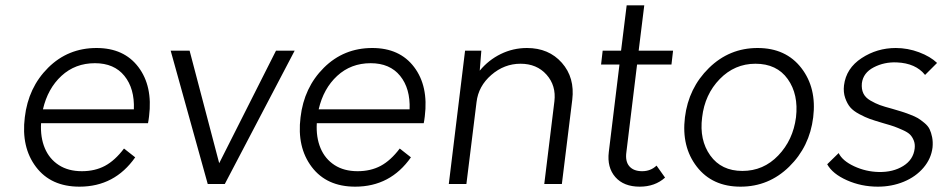

<svg xmlns="http://www.w3.org/2000/svg" viewBox="-20 -690 3542 720"><path d="M539 -254Q537 -237 535 -228H134Q131 -175 148 -134.5Q165 -94 200.5 -71Q236 -48 287 -48Q336 -48 373.5 -68Q411 -88 445 -133L487 -100Q410 10 278 10Q171 10 115 -64Q59 -138 73 -250Q86 -362 160.5 -436Q235 -510 342 -510Q445 -510 499 -438.5Q553 -367 539 -254ZM336 -453Q262 -453 210.5 -405.5Q159 -358 141 -280H482Q485 -358 446.5 -405.5Q408 -453 336 -453Z M1015 -500H1085L823 0H759L620 -500H691L802 -78Z M1573 -254Q1571 -237 1569 -228H1168Q1165 -175 1182 -134.5Q1199 -94 1234.5 -71Q1270 -48 1321 -48Q1370 -48 1407.5 -68Q1445 -88 1479 -133L1521 -100Q1444 10 1312 10Q1205 10 1149 -64Q1093 -138 1107 -250Q1120 -362 1194.5 -436Q1269 -510 1376 -510Q1479 -510 1533 -438.5Q1587 -367 1573 -254ZM1370 -453Q1296 -453 1244.5 -405.5Q1193 -358 1175 -280H1516Q1519 -358 1480.5 -405.5Q1442 -453 1370 -453Z M1956 -510Q2038 -510 2087 -454.5Q2136 -399 2126 -316L2087 0H2021L2059 -310Q2066 -369 2029.5 -410Q1993 -451 1932 -451Q1871 -451 1822.5 -409Q1774 -367 1767 -307L1729 0H1663L1724 -500H1785L1779 -425Q1812 -465 1858 -487.5Q1904 -510 1956 -510Z M2442 -69 2474 -24Q2436 10 2379 10Q2319 10 2287.5 -26Q2256 -62 2263 -120L2303 -448H2234L2240 -500H2309L2330 -670H2396L2375 -500H2504L2498 -448H2369L2329 -120Q2324 -85 2340 -66.5Q2356 -48 2388 -48Q2420 -48 2442 -69Z M2757 10Q2651 10 2593 -65Q2535 -140 2548.5 -250Q2562 -360 2638.5 -435Q2715 -510 2821 -510Q2927 -510 2985 -435Q3043 -360 3029.5 -250Q3016 -140 2939.5 -65Q2863 10 2757 10ZM2764 -49Q2843 -49 2898.5 -107Q2954 -165 2965 -250Q2975 -336 2934 -393.5Q2893 -451 2813 -451Q2735 -451 2679 -393.5Q2623 -336 2613 -250Q2602 -165 2643.5 -107Q2685 -49 2764 -49Z M3272 10Q3210 10 3156 -14Q3102 -38 3082 -74L3125 -116Q3139 -87 3183 -66.5Q3227 -46 3276 -45Q3329 -44 3367 -67.5Q3405 -91 3410 -133Q3412 -150 3406.5 -163.5Q3401 -177 3392.5 -185.5Q3384 -194 3365 -202.5Q3346 -211 3333.5 -215.5Q3321 -220 3296 -227Q3290 -229 3286 -230Q3259 -238 3242 -244Q3225 -250 3202.5 -262Q3180 -274 3168.5 -287.5Q3157 -301 3149.5 -322.5Q3142 -344 3145 -370Q3153 -434 3211 -472Q3269 -510 3339 -510Q3384 -510 3426.5 -494Q3469 -478 3494 -454L3449 -409Q3414 -453 3343 -456Q3296 -458 3256.5 -437.5Q3217 -417 3212 -378Q3210 -356 3217.5 -340Q3225 -324 3244 -313Q3263 -302 3279.5 -296Q3296 -290 3326 -282Q3349 -275 3359.5 -272Q3370 -269 3391 -261Q3412 -253 3422 -247Q3432 -241 3446 -229.5Q3460 -218 3466 -205.5Q3472 -193 3475.5 -175.5Q3479 -158 3477 -137Q3472 -95 3443 -61Q3414 -27 3369 -8.5Q3324 10 3272 10Z"/></svg>

Font: Orkney Light
Style: LightItalic
Weight: 300
Designer: Samuel Oakes and Alfredo Marco Pradil
Foundry: Alfredo Marco Pradil
Version: 1.0; ttfautohint (v1.5)